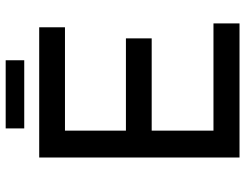

<svg xmlns="http://www.w3.org/2000/svg" viewBox="-116 -768 884 693"><g transform="rotate(-90 326.5 -422.0)"><path d="M104 -723H574V-630H201V-410H534V-317H201V-94H588V0H104ZM209 -844H455V-777H209Z"/></g></svg>

Font: Synthetic
Style: Regular
Weight: 400
Designer: Santiago Orozco
Foundry: Typemade
Version: Version 2.000; ttfautohint (v1.8.4.7-5d5b)